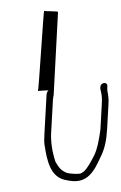

<svg xmlns="http://www.w3.org/2000/svg" viewBox="-49 -727 451 714"><g transform="rotate(-5 176.5 -370.0)"><path d="M94 -396C95 -396 136 -396 133 -394C124 -389 124 -373 122 -360L104 -234C102 -218 100 -204 101 -194C105 -134 112 -70 172 -56C176 -55 179 -54 183 -53C249 -36 278 -84 304 -130C323 -160 332 -192 338 -233L351 -324C353 -336 353 -345 353 -351C353 -364 350 -375 352 -387L353 -392C354 -399 349 -404 342 -404C335 -404 328 -399 327 -392L326 -387C325 -383 327 -380 327 -376C329 -360 330 -350 326 -324L313 -233C312 -229 311 -224 310 -220C302 -188 295 -162 282 -140C271 -122 249 -88 235 -81C229 -78 228 -76 217 -76C207 -76 181 -80 175 -83C155 -93 147 -104 136 -128C127 -166 125 -202 129 -234L147 -360C148 -366 150 -372 151 -376L194 -682C195 -686 145 -688 143 -691C141 -694 97 -396 94 -396Z"/></g></svg>

Font: FailCity
Style: OBL
Weight: 400
Version: Version 1